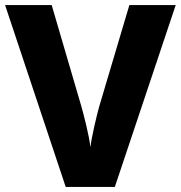

<svg xmlns="http://www.w3.org/2000/svg" viewBox="-20 -734 710 754"><path d="M670 -714H488L370 -317C361 -286 340 -198 335 -156C331 -198 308 -287 299 -318L183 -714H0L238 0H431Z"/></svg>

Font: Noto Sans Ethiopic ExtraBold
Style: Regular
Weight: 800
Designer: Monotype Design Team
Foundry: Monotype Imaging Inc.
Version: Version 2.102